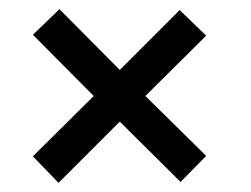

<svg xmlns="http://www.w3.org/2000/svg" viewBox="-20 -513 550 420"><path d="M108 -113 52 -171 185 -303 52 -437 110 -493 242 -360 373 -491 431 -435 298 -303 431 -172 375 -115 242 -247Z"/></svg>

Font: Manuale
Style: Italic
Weight: 400
Italic angle: -11°
Designer: Eduardo Tunni / Pablo Cosgaya
Foundry: Eduardo Tunni / Pablo Cosgaya
Version: Version 1.002